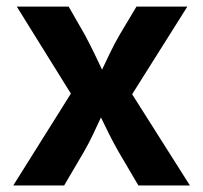

<svg xmlns="http://www.w3.org/2000/svg" viewBox="-20 -566 620 586"><path d="M20.5 0 196.3 -280.3 31.2 -545.9H189.5L238.8 -460Q253.4 -432.6 266.4 -406Q279.3 -379.4 291.5 -353.5Q303.7 -379.4 316.7 -406.2Q329.6 -433.1 345.2 -460L396.5 -545.9H551.8L383.3 -278.3L559.6 0H402.3L341.8 -103Q326.7 -129.4 313.5 -155.8Q300.3 -182.1 288.1 -207.5Q276.4 -182.1 263.9 -155.8Q251.5 -129.4 236.3 -103L175.8 0Z"/></svg>

Font: Inter-Bold
Style: Bold
Weight: 700
Designer: Rasmus Andersson
Foundry: rsms
Version: Version 4.000;git-a52131595